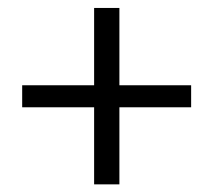

<svg xmlns="http://www.w3.org/2000/svg" viewBox="-20 -555 544 490"><path d="M220.2 -84.5V-281.2H36.6V-337.4H220.2V-534.7H284.7V-337.4H467.8V-281.2H284.7V-84.5Z"/></svg>

Font: Elstob 8pt SemiBold
Style: Regular
Weight: 600
Designer: Peter S. Baker
Version: Version 1.015